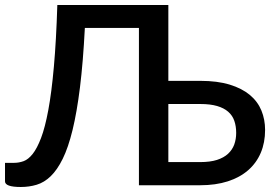

<svg xmlns="http://www.w3.org/2000/svg" viewBox="-23 -740 1103 767"><path d="M649.5 -720H206C203 -624 198.4 -541.8 192.2 -473.2C186.1 -404.8 178.7 -347.2 170 -300.5C161.3 -253.8 151.7 -216.6 141 -188.8C130.3 -160.9 119.2 -139.7 107.5 -125C95.8 -110.3 83.8 -100.8 71.3 -96.2C58.8 -91.8 46.3 -89.5 34 -89.5H-3V-15.5C-3 -0.5 18 7 60 7C82.3 7 103.5 4 123.5 -2C143.5 -8 162.2 -19.3 179.5 -36C196.8 -52.7 212.8 -75.8 227.5 -105.5C242.2 -135.2 255.3 -173.5 266.8 -220.5C278.3 -267.5 288.2 -324.4 296.5 -391.2C304.8 -458.1 311.3 -537.2 316 -628.5H532V0H777C818 0 854.6 -5.2 886.8 -15.5C918.9 -25.8 946.1 -40.7 968.3 -60C990.4 -79.3 1007.3 -102.6 1018.8 -129.8C1030.3 -156.9 1036 -187.3 1036 -221C1036 -248.7 1031.1 -274.5 1021.3 -298.5C1011.4 -322.5 996 -343.2 975 -360.8C954 -378.2 927.2 -392 894.5 -402C861.8 -412 822.8 -417 777.5 -417H649.5ZM649.5 -324.5H777.5C803.8 -324.5 826.1 -321.8 844.3 -316.5C862.4 -311.2 877.2 -303.6 888.5 -293.7C899.8 -283.9 908 -271.8 913 -257.5C918 -243.2 920.5 -227 920.5 -209C920.5 -192.3 917.9 -176.9 912.8 -162.7C907.6 -148.6 899.3 -136.2 888 -125.7C876.7 -115.2 861.9 -107.1 843.8 -101.2C825.6 -95.4 803.3 -92.5 777 -92.5H649.5Z"/></svg>

Font: Lato Semibold
Style: Regular
Weight: 600
Designer: Lukasz Dziedzic
Foundry: tyPoland Lukasz Dziedzic
Version: Version 2.006; 2014-01-15